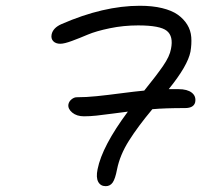

<svg xmlns="http://www.w3.org/2000/svg" viewBox="-20 -680 740 659"><path d="M342.8 -41Q325.2 -41 317.1 -55.9Q309.1 -70.8 314.9 -99.1Q330.6 -178.2 418.9 -296.9Q398.4 -294.4 366 -290Q333.5 -285.6 311 -283.2Q288.6 -280.8 268.1 -280.8Q243.2 -280.8 227.8 -293.7Q212.4 -306.6 214.8 -321.8Q216.8 -332 225.6 -339.1Q234.4 -346.2 243.2 -346.2Q275.9 -346.2 311.8 -349.9Q347.7 -353.5 396 -359.9Q444.3 -366.2 475.1 -369.1Q517.1 -420.9 539.8 -453.9Q562.5 -486.8 566.9 -512.2Q575.7 -555.7 552.5 -574.2Q529.3 -592.8 454.1 -592.8Q403.8 -592.8 356.7 -583Q309.6 -573.2 281.5 -561.3Q253.4 -549.3 227.1 -539.6Q200.7 -529.8 187 -529.8Q171.4 -529.8 162.8 -538.6Q154.3 -547.4 157.2 -562Q162.1 -584.5 190.9 -597.2Q335 -660.2 460 -660.2Q503.4 -660.2 536.6 -652.1Q569.8 -644 590.1 -629.6Q610.4 -615.2 622.6 -595.5Q634.8 -575.7 636.5 -552.2Q638.2 -528.8 633.8 -502.9Q624.5 -454.6 559.1 -374H592.8Q623 -374 638.4 -361.8Q653.8 -349.6 649.9 -329.1Q645 -309.1 615.2 -309.1Q545.9 -309.1 502.9 -305.2Q453.1 -245.6 422.4 -196.8Q391.6 -147.9 381.8 -99.1Q375.5 -65.9 366.7 -53.5Q357.9 -41 342.8 -41Z"/></svg>

Font: Shantell Sans Irregular
Style: Italic
Weight: 300
Italic angle: -11.31°
Designer: Stephen Nixon, Anya Danilova, Shantell Martin
Foundry: Arrow Type
Version: Version 1.006;[9816181b4]